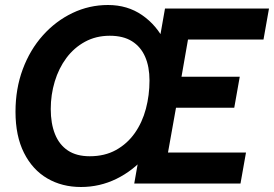

<svg xmlns="http://www.w3.org/2000/svg" viewBox="-20 -734 1096 768"><path d="M304 14Q228 14 169 -20.5Q110 -55 76 -122.5Q42 -190 42 -287Q42 -379 71 -457Q100 -535 151.5 -592.5Q203 -650 270 -682Q337 -714 412 -714Q490 -714 548.5 -673.5Q607 -633 639.5 -566.5Q672 -500 672 -421Q672 -327 643 -247.5Q614 -168 563 -109.5Q512 -51 445.5 -18.5Q379 14 304 14ZM339 -109Q399 -109 444 -134Q489 -159 519 -201.5Q549 -244 563.5 -298.5Q578 -353 578 -412Q578 -467 560.5 -507Q543 -547 508 -569Q473 -591 419 -591Q364 -591 320 -567Q276 -543 245.5 -502Q215 -461 199 -408Q183 -355 183 -298Q183 -240 200 -197.5Q217 -155 251.5 -132Q286 -109 339 -109ZM517 0 640 -700H1056L1034 -576H732L706 -427H939L917 -303H684L652 -124H964L942 0Z"/></svg>

Font: Cabin VF Beta
Style: Italic
Weight: 400
Italic angle: -7°
Designer: Pablo Impallari
Foundry: Pablo Impallari. http://www.impallari.com Igino Marini. http://www.ikern.com
Version: Version 2.300